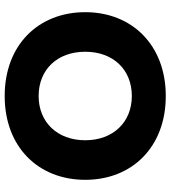

<svg xmlns="http://www.w3.org/2000/svg" viewBox="26 -744 728 820"><g transform="rotate(90 390.0 -334.0)"><path d="M390 10C608 10 748 -134 748 -334C748 -534 608 -678 390 -678C173 -678 32 -534 32 -334C32 -134 172 10 390 10ZM390 -135C277 -135 201 -215 201 -334C201 -453 277 -533 390 -533C502 -533 579 -453 579 -334C579 -215 502 -135 390 -135Z"/></g></svg>

Font: Celebes ExtraBold
Style: Regular
Weight: 800
Designer: Anugrah Pasau
Foundry: Lafontype
Version: Version 1.000